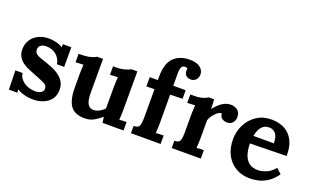

<svg xmlns="http://www.w3.org/2000/svg" viewBox="-83 -1182 2647 1625"><g transform="rotate(20 1241.0 -369.5)"><path d="M271 16Q228 16 187 5Q146 -6 123 -23L125 7H49L45 -165H110Q115 -119 158 -87.5Q201 -56 265 -56Q290 -56 312 -68Q334 -80 334 -106Q333 -135 303.5 -149Q274 -163 218 -185Q187 -197 155.5 -210Q124 -223 97.5 -241.5Q71 -260 55 -287.5Q39 -315 39 -355Q39 -394 58.5 -431Q78 -468 120 -492Q162 -516 227 -516Q254 -516 288.5 -507.5Q323 -499 347 -482V-511H423V-334H358Q349 -386 312 -416Q275 -446 221 -446Q196 -446 175.5 -434Q155 -422 155 -393Q155 -370 171 -356.5Q187 -343 215 -334Q243 -325 277 -313Q328 -296 367.5 -273Q407 -250 430 -217.5Q453 -185 453 -138Q453 -86 427 -52Q401 -18 359.5 -1Q318 16 271 16Z M733 16Q643 16 605 -37Q567 -90 567 -205V-320Q567 -338 568 -361.5Q569 -385 570 -407Q554 -406 532.5 -405.5Q511 -405 500 -404V-480H510Q572 -480 608 -490Q644 -500 654 -510H709V-204Q709 -139 726 -107.5Q743 -76 780 -76Q806 -76 832.5 -90.5Q859 -105 876 -124V-320Q876 -338 877 -361.5Q878 -385 880 -407Q864 -406 842.5 -405.5Q821 -405 810 -404V-480H834Q881 -480 917 -490.5Q953 -501 963 -510H1018V-161Q1018 -147 1017 -121.5Q1016 -96 1014 -73Q1030 -75 1049.5 -75.5Q1069 -76 1079 -76V0H889Q888 -13 886.5 -26Q885 -39 883 -52Q852 -26 816.5 -5Q781 16 733 16Z M1206 -529Q1206 -650 1259 -702.5Q1312 -755 1402 -755Q1449 -755 1477 -741.5Q1505 -728 1517 -708Q1529 -688 1529 -667Q1529 -641 1513 -621Q1497 -601 1467 -600Q1438 -599 1422 -615.5Q1406 -632 1406 -657Q1406 -662 1406.5 -667Q1407 -672 1408 -677Q1403 -682 1396.5 -683.5Q1390 -685 1385 -685Q1360 -684 1352.5 -664.5Q1345 -645 1345 -623V-500H1457V-423L1346 -420L1347 -163Q1347 -149 1346 -122.5Q1345 -96 1343 -73Q1360 -75 1381.5 -75.5Q1403 -76 1413 -76V0H1146V-65Q1188 -65 1197 -89.5Q1206 -114 1206 -154V-418L1133 -417V-500H1206Z M1513 -65Q1554 -65 1563 -89.5Q1572 -114 1572 -154V-322Q1572 -340 1573 -362.5Q1574 -385 1576 -407Q1560 -406 1538.5 -405.5Q1517 -405 1506 -404V-480H1546Q1585 -480 1617.5 -490Q1650 -500 1660 -510H1709Q1711 -500 1712 -472.5Q1713 -445 1713 -424Q1753 -474 1788 -495Q1823 -516 1859 -516Q1894 -516 1920 -496.5Q1946 -477 1946 -433Q1946 -418 1939 -401.5Q1932 -385 1917 -374Q1902 -363 1876 -363Q1856 -363 1835 -375Q1814 -387 1811 -421Q1791 -421 1771 -404.5Q1751 -388 1735.5 -365.5Q1720 -343 1714 -324V-161Q1714 -147 1713 -121.5Q1712 -96 1710 -73Q1726 -75 1745.5 -75.5Q1765 -76 1775 -76V0H1513Z M2222 16Q2149 16 2093 -16.5Q2037 -49 2006 -108.5Q1975 -168 1975 -249Q1975 -319 2006 -380Q2037 -441 2093.5 -478.5Q2150 -516 2225 -516Q2267 -516 2307 -504.5Q2347 -493 2379.5 -465Q2412 -437 2431.5 -389Q2451 -341 2450 -269L2122 -263Q2122 -209 2135.5 -166Q2149 -123 2180 -98Q2211 -73 2263 -73Q2293 -73 2334.5 -89.5Q2376 -106 2410 -148L2455 -106Q2419 -55 2378 -28.5Q2337 -2 2296.5 7Q2256 16 2222 16ZM2128 -333H2312Q2311 -395 2288 -420.5Q2265 -446 2230 -446Q2186 -446 2161 -414.5Q2136 -383 2128 -333Z"/></g></svg>

Font: Lora
Style: Bold
Weight: 700
Designer: Olga Karpushina, Alexei Vanyashin (Cyrillic)
Foundry: Cyreal
Version: Version 3.006; ttfautohint (v1.8.4.7-5d5b);gftools[0.9.30]